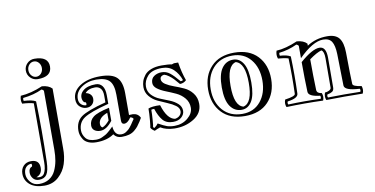

<svg xmlns="http://www.w3.org/2000/svg" viewBox="-158 -939 2904 1486"><g transform="rotate(-10 1294.5 -195.5)"><path d="M50 243Q20 243 3.5 222.5Q-13 202 -13 177Q-13 141 12 133Q19 123 12 110Q-14 110 -31 128.5Q-48 147 -48 181Q-48 215 -22.5 245Q3 275 46 275Q92 275 125 254Q158 233 175 196.5Q192 160 199 120.5Q206 81 206 35V-429Q202 -437 189 -442Q124 -411 38 -402Q35 -390 38 -379Q104 -376 132 -359Q139 -128 132 115Q130 186 111 214.5Q92 243 50 243ZM130.5 -648.5Q115 -631 115 -606Q115 -581 130.5 -563.5Q146 -546 168 -546Q190 -546 205.5 -563.5Q221 -581 221 -606Q221 -631 205.5 -648.5Q190 -666 168 -666Q146 -666 130.5 -648.5ZM175 -686Q285 -686 285 -606Q285 -526 175 -526Q142 -526 118.5 -549.5Q95 -573 95 -606Q95 -639 118.5 -662.5Q142 -686 175 -686ZM32 220Q78 232 95 201.5Q112 171 112 115V-347Q80 -357 23 -360Q12 -389 23 -422Q105 -427 196 -466Q249 -462 275 -434V35Q276 100 258 156.5Q240 213 195 254Q150 295 84 295Q11 295 -29.5 261.5Q-70 228 -70 175Q-70 138 -47.5 114Q-25 90 13 90Q78 90 78 153Q78 205 32 220Z M521 -355Q544 -351 557.5 -337Q571 -323 571 -302Q571 -276 554 -259Q537 -242 509 -242Q480 -242 456.5 -262.5Q433 -283 433 -321Q433 -385 494 -424.5Q555 -464 653 -464Q746 -464 784 -426.5Q822 -389 822 -301V-130L853 -131Q893 -128 909 -93L893 -66Q878 -43 868 -30.5Q858 -18 839.5 -2.5Q821 13 796 20Q771 27 738 27Q697 27 676 -4Q623 34 538 34Q501 34 475 22.5Q449 11 437 -8Q425 -27 420 -43.5Q415 -60 415 -77Q415 -149 463.5 -184.5Q512 -220 659 -258V-311Q659 -350 642.5 -368Q626 -386 600 -386Q545 -386 521 -355ZM679 -212V-110Q632 -48 583 -48Q555 -48 537 -61.5Q519 -75 519 -100Q519 -140 552 -166Q585 -192 679 -212ZM659 -116V-176Q588 -150 588 -100Q588 -79 603 -71Q629 -80 659 -116ZM509 -285Q492 -285 485 -310Q475 -350 509 -380Q542 -409 609 -409Q641 -409 660 -384.5Q679 -360 679 -311V-243Q535 -206 485 -173Q435 -140 435 -77Q435 -44 457.5 -15Q480 14 538 14Q551 14 564 11.5Q577 9 589.5 2.5Q602 -4 611.5 -8.5Q621 -13 633 -23Q645 -33 650 -37.5Q655 -42 666.5 -53Q678 -64 679 -65Q685 7 738 7Q749 7 759 4Q769 1 778 -5.5Q787 -12 794 -17.5Q801 -23 810.5 -35Q820 -47 824.5 -53.5Q829 -60 838.5 -74.5Q848 -89 852 -94Q846 -108 828 -110Q801 -69 773 -70Q753 -71 753 -98V-301Q753 -379 722.5 -411.5Q692 -444 618 -444Q551 -444 502 -409.5Q453 -375 453 -321Q453 -293 470 -277.5Q487 -262 509 -262Q516 -272 509 -285Z M1155 14Q1216 14 1259.5 -22Q1303 -58 1303 -103Q1303 -147 1276 -179Q1249 -211 1211 -228.5Q1173 -246 1134.5 -261Q1096 -276 1069 -296Q1042 -316 1042 -343Q1042 -377 1067.5 -394.5Q1093 -412 1127 -412Q1163 -412 1191.5 -389.5Q1220 -367 1261 -318Q1274 -318 1280 -324Q1262 -376 1226.5 -410Q1191 -444 1136 -444Q1057 -444 1023 -406.5Q989 -369 989 -323Q989 -284 1015 -256.5Q1041 -229 1078 -214Q1115 -199 1151.5 -184.5Q1188 -170 1214 -146.5Q1240 -123 1240 -90Q1240 -62 1216 -40Q1192 -18 1149 -18Q1097 -18 1069 -51Q1041 -84 1022 -143Q1005 -143 999 -140Q999 -105 995.5 -59.5Q992 -14 989 -6Q992 -1 998 3Q1018 -11 1029 -27Q1072 -3 1096 5.5Q1120 14 1155 14ZM1043 6Q1019 14 997 25Q975 11 967 -4Q970 -13 974.5 -63.5Q979 -114 979 -153Q1008 -166 1072 -163Q1107 -49 1168 -39Q1193 -43 1206.5 -57.5Q1220 -72 1220 -90Q1220 -116 1194 -135Q1168 -154 1131.5 -169Q1095 -184 1058 -201.5Q1021 -219 995 -250Q969 -281 969 -323Q969 -347 976.5 -369.5Q984 -392 1001.5 -414.5Q1019 -437 1053.5 -450.5Q1088 -464 1136 -464Q1190 -464 1216 -458L1234 -464H1267Q1280 -381 1303 -319Q1282 -298 1252 -298Q1227 -328 1213 -342.5Q1199 -357 1179.5 -371.5Q1160 -386 1143 -390Q1111 -385 1111 -361Q1111 -337 1138 -319.5Q1165 -302 1203 -288.5Q1241 -275 1279.5 -257.5Q1318 -240 1345 -205Q1372 -170 1372 -121Q1372 -48 1304 -6Q1236 36 1150 34Q1086 32 1043 6Z M1689 -412Q1739 -412 1768.5 -364Q1798 -316 1798 -215Q1798 -114 1768.5 -66Q1739 -18 1689 -18Q1633 -18 1599.5 -66Q1566 -114 1566 -215Q1566 -316 1599.5 -364Q1633 -412 1689 -412ZM1689 14Q1779 14 1832 -50Q1885 -114 1885 -215Q1885 -316 1832 -380Q1779 -444 1689 -444Q1592 -444 1535.5 -380Q1479 -316 1479 -215Q1479 -114 1535.5 -50Q1592 14 1689 14ZM1706 -464Q1824 -464 1889 -395Q1954 -326 1954 -215Q1954 -104 1889 -35Q1824 34 1706 34Q1589 34 1524 -35Q1459 -104 1459 -215Q1459 -326 1524 -395Q1589 -464 1706 -464ZM1635 -215Q1635 -57 1706 -40Q1778 -57 1778 -215Q1778 -371 1706 -390Q1635 -371 1635 -215Z M2362 -20Q2356 -9 2362 4Q2489 1 2616 4Q2623 -8 2616 -20Q2497 -26 2496 -67L2491 -315Q2489 -382 2469.5 -413Q2450 -444 2402 -444Q2321 -444 2209 -332V-429Q2205 -437 2192 -442Q2124 -410 2051 -402Q2048 -390 2051 -379Q2107 -376 2134 -359Q2139 -213 2134 -67Q2133 -31 2050 -20Q2044 -9 2050 4Q2177 -1 2305 4Q2311 -9 2305 -20Q2214 -30 2213 -67Q2209 -171 2209 -301Q2307 -387 2363 -387Q2416 -387 2416 -299L2415 -67Q2415 -43 2400.5 -33.5Q2386 -24 2362 -20ZM2346 21Q2334 -8 2346 -38Q2362 -38 2378.5 -46.5Q2395 -55 2395 -67L2396 -299Q2396 -352 2375 -364Q2339 -355 2278 -311Q2278 -177 2282 -68Q2284 -42 2321 -38Q2333 -8 2321 21Q2178 16 2033 21Q2021 -8 2033 -38Q2113 -49 2114 -68Q2119 -208 2114 -347Q2081 -357 2033 -360Q2022 -389 2033 -422Q2107 -426 2199 -466Q2252 -462 2278 -434V-418Q2347 -464 2437 -464Q2503 -464 2531 -428Q2559 -392 2560 -315Q2562 -121 2565 -67Q2566 -47 2634 -38Q2645 -6 2632 21Q2489 18 2346 21Z"/></g></svg>

Font: Jacques Francois Shadow
Style: Regular
Weight: 400
Designer: Alexei Vanyashin, Nikita Kanarev (i@xarsok.ru)
Foundry: Cyreal (www.cyreal.org)
Version: Version 1.003